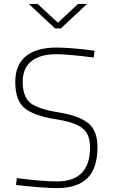

<svg xmlns="http://www.w3.org/2000/svg" viewBox="-20 -954 576 981"><path d="M463 -695 459 -660Q327 -677 269 -677Q184 -677 140 -641Q96 -605 96 -537Q96 -458 136.5 -427Q177 -396 279 -380Q384 -363 431 -324.5Q478 -286 478 -203Q478 -95 427 -44Q376 7 271 7Q238 7 185.5 3Q133 -1 98 -5L62 -9L66 -44Q199 -27 270 -27Q440 -27 440 -200Q440 -268 402 -298.5Q364 -329 270 -344Q157 -361 107.5 -400Q58 -439 58 -535Q58 -623 112.5 -667Q167 -711 269 -711Q303 -711 351.5 -707Q400 -703 432 -699ZM425 -934 291 -809H261L127 -934H172L276 -838L379 -934Z"/></svg>

Font: TitilliumMaps29L
Style: 1 wt
Weight: 100
Designer: Campivisivi
Foundry: Accademia di Belle Arti di Urbino and students of MA course of Visual design
Version: Version 001.001